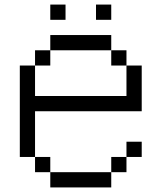

<svg xmlns="http://www.w3.org/2000/svg" viewBox="-20 -820 707 840"><path d="M600 -133.3H533.3V-200H600ZM600 -333.3H133.3V-133.3H66.7V-533.3H133.3V-400H533.3V-533.3H600ZM133.3 -133.3H200V-66.7H133.3ZM133.3 -533.3V-600H200V-533.3ZM266.7 -800V-733.3H200V-800ZM400 -733.3V-800H466.7V-733.3ZM533.3 -133.3V-66.7H466.7V-133.3ZM533.3 -600V-533.3H466.7V-600ZM200 -66.7H466.7V0H200ZM200 -600V-666.7H466.7V-600Z"/></svg>

Font: Galmuri14 Regular
Style: Regular
Weight: 400
Designer: Lee Minseo (quiple)
Version: Version 2.399;hotconv 1.1.1;makeotfexe 2.6.0 DEVELOPMENT